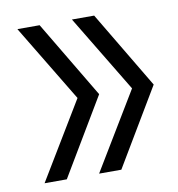

<svg xmlns="http://www.w3.org/2000/svg" viewBox="-65 -579 590 638"><g transform="rotate(-10 230.0 -260.0)"><path d="M294 0H219L376 -260L219 -520H294L449 -260ZM110 0H35L192 -260L35 -520H110L265 -260Z"/></g></svg>

Font: M PLUS 1 Thin
Style: Regular
Weight: 400
Version: Version 1.001